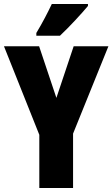

<svg xmlns="http://www.w3.org/2000/svg" viewBox="-20 -947 566 967"><path d="M423 -917V-927H241C220 -883 195 -834 163 -781V-767H282C332 -814 395 -883 423 -917ZM264 -454 177 -714H0L178 -268V0H348V-274L526 -714H351Z"/></svg>

Font: Noto Sans Ethiopic ExtraCondensed Black
Style: Regular
Weight: 900
Width: 2
Designer: Monotype Design Team
Foundry: Monotype Imaging Inc.
Version: Version 2.102